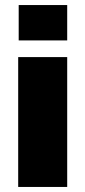

<svg xmlns="http://www.w3.org/2000/svg" viewBox="-20 -740 338 760"><path d="M54 -580V-720H246V-580ZM52 0V-514H246V0Z"/></svg>

Font: Special Gothic Expanded One
Style: Regular
Weight: 400
Designer: Alistair McCready
Foundry: Monolith
Version: Version 1.010; ttfautohint (v1.8.4.7-5d5b)